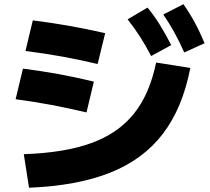

<svg xmlns="http://www.w3.org/2000/svg" viewBox="-20 -838 978 894"><path d="M707 -546.9 866.2 -521.5Q830.1 -335.4 739 -215.8Q647.9 -96.2 494.6 -34.7Q341.3 26.9 115.2 36.1L90.8 -120.1Q280.8 -126.5 405.5 -171.9Q530.3 -217.3 603.5 -308.6Q676.8 -399.9 707 -546.9ZM52.7 -376 86.9 -518.6Q173.8 -507.3 251.7 -493.2Q329.6 -479 417 -458L382.8 -314.5Q293.9 -335.4 216.8 -349.9Q139.6 -364.3 52.7 -376ZM98.6 -600.6 132.8 -743.2Q220.7 -731.9 300.3 -718Q379.9 -704.1 469.7 -683.6L434.6 -540Q345.2 -561 266.1 -575.2Q187 -589.4 98.6 -600.6ZM574.2 -748 667 -802.7Q697.8 -765.1 723.9 -723.1Q750 -681.2 777.3 -627.9L683.6 -577.1Q658.7 -625.5 632.6 -666.3Q606.4 -707 574.2 -748ZM740.2 -770.5 834 -818.4Q863.3 -776.9 886.7 -733.6Q910.2 -690.4 932.6 -636.7L837.9 -593.8Q815.4 -644 792.2 -686.3Q769 -728.5 740.2 -770.5Z"/></svg>

Font: Pretendard JP Black
Style: Regular
Weight: 900
Designer: Base glyphs from Inter by Rasmus Andersson; Hangeul glyphs from Noto Sans CJK(Source Han Sans) by Jang Soo-young and Kan
Foundry: Kil Hyung-jin
Version: Version 1.309